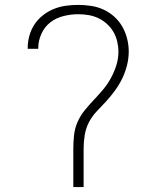

<svg xmlns="http://www.w3.org/2000/svg" viewBox="-20 -763 640 783"><path d="M279 0V-156Q279 -184 282 -212Q285 -240 296.5 -266Q308 -292 326 -314Q344 -336 363.5 -356.5Q383 -377 401 -398.5Q419 -420 432.5 -445Q446 -470 454.5 -497Q463 -524 463 -552Q463 -573 458 -594Q453 -615 442.5 -633Q432 -651 416 -665.5Q400 -680 381 -689Q362 -698 341 -701.5Q320 -705 299 -705Q269 -705 239 -697.5Q209 -690 185.5 -672Q162 -654 149 -625.5Q136 -597 136 -567Q136 -566 136 -565.5Q136 -565 136 -564H93Q93 -565 93 -566Q93 -567 93 -568Q93 -593 100 -618Q107 -643 121 -664Q135 -685 155.5 -701Q176 -717 199.5 -726.5Q223 -736 248 -739.5Q273 -743 299 -743Q325 -743 351.5 -739Q378 -735 402 -724Q426 -713 446 -695Q466 -677 479 -654Q492 -631 498.5 -605Q505 -579 505 -553Q505 -525 498 -497Q491 -469 479 -444Q467 -419 450.5 -396Q434 -373 415 -352Q396 -331 376 -310.5Q356 -290 343 -265Q330 -240 325.5 -212Q321 -184 321 -156V0Z"/></svg>

Font: Iosevka SS04 XLt Ex
Style: Regular
Weight: 200
Width: 7
Monospace: yes
Designer: Belleve Invis
Foundry: Belleve Invis
Version: Version 19.0.0; ttfautohint (v1.8.4)